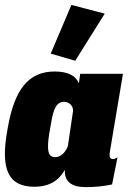

<svg xmlns="http://www.w3.org/2000/svg" viewBox="-38 -746 535 776"><path d="M307.1 10.3C342.8 10.3 379.4 7.3 415 -0.5L437 -110.4C430.7 -106 425.3 -103 418.9 -103C412.6 -103 408.7 -105.5 406.7 -109.9C404.3 -114.3 404.3 -123 406.7 -136.2L459 -447.8H286.1L280.8 -409.7C268.1 -439.9 236.8 -457 182.6 -457C78.6 -457 21 -385.7 -5.9 -232.9L-8.8 -216.8C-36.1 -63 -5.4 8.8 100.6 8.8C161.6 8.8 200.2 -16.6 224.1 -59.6C221.7 -14.2 248.5 9.8 307.1 10.3ZM185.5 -110.8C169.9 -110.8 160.6 -118.7 157.7 -134.3C154.8 -149.4 155.8 -172.9 160.6 -203.6L168.5 -248.5C177.7 -305.2 189.9 -334.5 221.2 -334.5C240.2 -334.5 257.8 -319.8 257.3 -297.9L236.3 -155.3C225.1 -126.5 204.6 -110.8 185.5 -110.8ZM266.1 -500.5 385.3 -690.9 250.5 -726.1 167 -529.3Z"/></svg>

Font: Roboto Flex Super Cond Black
Style: Italic
Weight: 900
Width: 3
Italic angle: -10°
Designer: Berlow after Robertson
Foundry: Google
Version: Version 3.200;Glyphs 3.3 (3311)